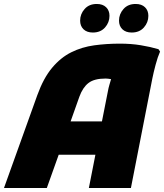

<svg xmlns="http://www.w3.org/2000/svg" viewBox="-41 -948 827 968"><path d="M-21 0 147 -468Q178 -554 221.5 -606Q265 -658 318.5 -684.5Q372 -711 434 -719.5Q496 -728 563 -728Q620 -728 668.5 -720Q717 -712 758 -700L766 -688Q754 -661 743.5 -621.5Q733 -582 727 -552L619 0H407L440 -168H255L195 0ZM359 -460 315 -336H473L503 -488Q506 -505 510.5 -520Q515 -535 519 -549Q502 -552 491 -552Q434 -552 405 -529.5Q376 -507 359 -460ZM623 -784Q593 -784 576 -800.5Q559 -817 559 -844Q559 -877 581.5 -902.5Q604 -928 643 -928Q673 -928 690 -911.5Q707 -895 707 -868Q707 -835 684.5 -809.5Q662 -784 623 -784ZM427 -784Q397 -784 380 -800.5Q363 -817 363 -844Q363 -877 385.5 -902.5Q408 -928 447 -928Q477 -928 494 -911.5Q511 -895 511 -868Q511 -835 488.5 -809.5Q466 -784 427 -784Z"/></svg>

Font: Kufam Black
Style: Italic
Weight: 900
Italic angle: -11°
Designer: Artur Schmal
Foundry: Original Type
Version: Version 1.301; ttfautohint (v1.8.3)